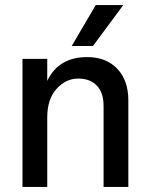

<svg xmlns="http://www.w3.org/2000/svg" viewBox="-20 -740 591 760"><path d="M348 -558H264L359 -720H468ZM488 0H390V-320Q390 -373 363.5 -401Q337 -429 289 -429Q241 -429 204 -388.5Q167 -348 167 -275V0H69V-507H167V-420Q212 -514 325 -514Q400 -514 444 -468Q488 -422 488 -343Z"/></svg>

Font: Hind Mysuru Medium
Style: Regular
Weight: 500
Designer: Manushi Parikh, Hitesh Malaviya
Foundry: Indian Type Foundry
Version: Version 0.703;PS 1.0;hotconv 1.0.86;makeotf.lib2.5.63406